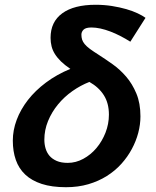

<svg xmlns="http://www.w3.org/2000/svg" viewBox="-20 -762 646 797"><path d="M272 -476.1Q249 -491.7 233.4 -506.8Q217.8 -522 208 -537.6Q198.2 -553.2 194.1 -569.8Q189.9 -586.4 189.9 -605Q189.9 -671.4 238.5 -706.8Q287.1 -742.2 377 -742.2Q412.1 -742.2 444.6 -737.1Q477.1 -731.9 504.2 -724.1Q531.2 -716.3 551.8 -706.5Q572.3 -696.8 584 -688L521 -588.9Q501 -601.6 479.7 -612.5Q458.5 -623.5 437.7 -631.3Q417 -639.2 397 -643.6Q377 -647.9 359.9 -647.9Q335.9 -647.9 326.9 -638.9Q317.9 -629.9 317.9 -618.2Q317.9 -606.9 320.8 -597.7Q323.7 -588.4 331.5 -578.9Q339.4 -569.3 353.5 -558.8Q367.7 -548.3 390.1 -534.2Q417.5 -516.6 447.8 -495.1Q478 -473.6 503.7 -443.8Q529.3 -414.1 546.1 -373.8Q563 -333.5 563 -278.8Q563 -245.6 554 -210.9Q544.9 -176.3 527.3 -143.6Q509.8 -110.8 483.9 -82Q458 -53.2 423.6 -31.5Q389.2 -9.8 346.7 2.7Q304.2 15.1 253.9 15.1Q195.3 15.1 153.3 1.5Q111.3 -12.2 84.7 -37.4Q58.1 -62.5 45.7 -98.1Q33.2 -133.8 33.2 -178.2Q33.2 -221.7 49.3 -264.6Q65.4 -307.6 95.9 -346.9Q126.5 -386.2 170.9 -419.4Q215.3 -452.6 272 -476.1ZM351.1 -421.9Q314.5 -407.7 280.5 -383.8Q246.6 -359.9 220.7 -328.4Q194.8 -296.9 179.4 -259.5Q164.1 -222.2 164.1 -182.1Q164.1 -163.1 169.2 -145.8Q174.3 -128.4 185.5 -115.2Q196.8 -102.1 215.3 -94Q233.9 -85.9 261.2 -85.9Q294.9 -85.9 325.9 -102.8Q356.9 -119.6 380.4 -147.5Q403.8 -175.3 418 -211.4Q432.1 -247.6 432.1 -286.1Q432.1 -333.5 411.1 -366.7Q390.1 -399.9 351.1 -421.9Z"/></svg>

Font: Lorenzo Sans
Style: Bold Italic
Weight: 700
Italic angle: -12°
Foundry: Intel Corporation
Version: Version 1.00; ttfautohint (v1.5)